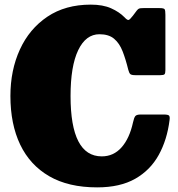

<svg xmlns="http://www.w3.org/2000/svg" viewBox="-20 -790 768 830"><path d="M25 -375Q25 -486.5 66 -576Q107 -665.5 184.8 -717.8Q262.5 -770 372.5 -770Q425 -770 460.2 -754.2Q495.5 -738.5 518 -715.5Q531 -701.5 536.5 -703.8Q542 -706 554.5 -722L571 -744Q576.5 -751 581.2 -753Q586 -755 600 -755H670Q688.5 -755 691.8 -749.8Q695 -744.5 695 -726V-487Q695 -473 691.2 -469Q687.5 -465 672.5 -465H566Q548 -465 543 -470Q538 -475 534.5 -488.5Q523.5 -533.5 510 -568.2Q496.5 -603 473.2 -622.5Q450 -642 410 -642Q351 -642 318 -573Q285 -504 285 -375Q285 -114 420 -114Q471 -114 505.5 -153Q540 -192 555 -261Q559.5 -281.5 565 -288.2Q570.5 -295 589 -295H687Q707 -295 711 -290Q715 -285 713 -271Q702.5 -186 666.2 -120.2Q630 -54.5 564.5 -17.2Q499 20 400 20Q276 20 192.8 -28.2Q109.5 -76.5 67.2 -165Q25 -253.5 25 -375Z"/></svg>

Font: Besley* Narrow Fatface
Style: Regular
Weight: 900
Width: 4
Designer: Owen Earl
Foundry: indestructible type*
Version: Version 3.000; ttfautohint (v1.8.3)